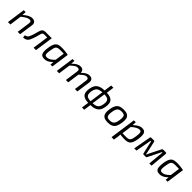

<svg xmlns="http://www.w3.org/2000/svg" viewBox="498 -2638 4779 4779"><g transform="rotate(45 2887.5 -248.5)"><path d="M401 -499Q442 -499 470 -484Q498 -469 510.5 -439Q523 -409 516 -364L464 0H380L428 -343Q434 -391 422 -409Q410 -427 375 -427Q327 -427 277 -396.5Q227 -366 159 -312L160 -374Q228 -436 287 -467.5Q346 -499 401 -499ZM173 -487 165 -361 169 -346 122 0H37L105 -487Z M1080 -487 1071 -420H896Q865 -420 848 -406Q831 -392 822 -356Q812 -313 799 -267Q786 -221 771 -178Q756 -135 739 -99Q723 -62 699 -39Q675 -16 643.5 -6Q612 4 573 5L567 -64Q599 -72 622.5 -83.5Q646 -95 663 -132Q676 -157 687.5 -188Q699 -219 709 -252.5Q719 -286 728 -318Q737 -350 744 -377Q758 -433 788 -460Q818 -487 876 -487ZM1093 -487 1024 0H939L1008 -487Z M1439 -499Q1465 -499 1494 -497.5Q1523 -496 1553.5 -492.5Q1584 -489 1613 -485Q1642 -481 1667 -476L1630 -423Q1575 -425 1531 -426.5Q1487 -428 1464 -428Q1414 -428 1382 -421.5Q1350 -415 1331 -396Q1312 -377 1301 -340Q1290 -303 1281 -242Q1270 -169 1271.5 -130Q1273 -91 1289.5 -76.5Q1306 -62 1340 -62Q1376 -62 1411.5 -77.5Q1447 -93 1484.5 -123.5Q1522 -154 1563 -197L1580 -156Q1555 -111 1515.5 -73Q1476 -35 1427.5 -11.5Q1379 12 1323 12Q1265 12 1232 -12.5Q1199 -37 1190 -94.5Q1181 -152 1195 -249Q1207 -331 1227 -381Q1247 -431 1276.5 -456.5Q1306 -482 1346.5 -490.5Q1387 -499 1439 -499ZM1582 -476H1667L1600 0H1533L1540 -115L1532 -123Z M1890 -487 1882 -361 1888 -346 1840 0H1756L1824 -487ZM2096 -499Q2161 -499 2189.5 -462.5Q2218 -426 2209 -364L2158 0H2076L2124 -343Q2130 -387 2117.5 -407Q2105 -427 2065 -427Q2039 -427 2013 -415.5Q1987 -404 1955.5 -379Q1924 -354 1878 -312L1876 -374Q1938 -438 1991 -468.5Q2044 -499 2096 -499ZM2416 -499Q2481 -499 2510 -462.5Q2539 -426 2530 -364L2479 0H2394L2442 -343Q2449 -391 2433.5 -409Q2418 -427 2383 -427Q2358 -427 2333.5 -416Q2309 -405 2277.5 -380.5Q2246 -356 2200 -313L2198 -374Q2260 -439 2312 -469Q2364 -499 2416 -499Z M2975 -499Q3087 -499 3151.5 -473Q3216 -447 3239 -390Q3262 -333 3249 -239Q3236 -148 3199 -93Q3162 -38 3093 -13Q3024 12 2914 12Q2802 12 2737.5 -14Q2673 -40 2650.5 -96.5Q2628 -153 2641 -246Q2654 -338 2691 -393.5Q2728 -449 2797 -474Q2866 -499 2975 -499ZM2976 -427Q2892 -427 2840 -410Q2788 -393 2760.5 -352Q2733 -311 2722 -239Q2713 -170 2728 -131Q2743 -92 2788 -76Q2833 -60 2914 -60Q2999 -60 3051 -77Q3103 -94 3130 -134.5Q3157 -175 3167 -246Q3177 -316 3162 -355.5Q3147 -395 3102.5 -411Q3058 -427 2976 -427ZM3049 -700 3020 -485 3013 -466 2951 -30V-8L2922 201H2843L2872 -8L2879 -30L2940 -465V-485L2970 -700Z M3618 -499Q3700 -499 3748.5 -473.5Q3797 -448 3813.5 -391Q3830 -334 3816 -239Q3803 -147 3773.5 -91.5Q3744 -36 3691.5 -11.5Q3639 13 3557 13Q3476 13 3427.5 -12.5Q3379 -38 3362 -95Q3345 -152 3358 -246Q3371 -338 3400.5 -393.5Q3430 -449 3483 -474Q3536 -499 3618 -499ZM3618 -427Q3565 -427 3531 -411Q3497 -395 3477 -354.5Q3457 -314 3446 -239Q3436 -170 3443 -130.5Q3450 -91 3477.5 -75Q3505 -59 3557 -59Q3611 -59 3645 -76Q3679 -93 3698.5 -134Q3718 -175 3728 -246Q3738 -317 3731.5 -356Q3725 -395 3697.5 -411Q3670 -427 3618 -427Z M4263 -499Q4320 -499 4352 -475.5Q4384 -452 4393 -395.5Q4402 -339 4388 -238Q4376 -156 4356 -106Q4336 -56 4307 -30.5Q4278 -5 4239 4Q4200 13 4150 13Q4125 13 4097 11Q4069 9 4039.5 6Q4010 3 3982 -1.5Q3954 -6 3930 -11L3954 -62Q4009 -60 4052.5 -58.5Q4096 -57 4119 -57Q4169 -57 4201 -63.5Q4233 -70 4252 -89.5Q4271 -109 4282 -146Q4293 -183 4302 -244Q4312 -318 4310.5 -357Q4309 -396 4293 -410.5Q4277 -425 4244 -425Q4219 -425 4182 -409Q4145 -393 4103.5 -363Q4062 -333 4020 -290L4003 -330Q4022 -359 4052.5 -388.5Q4083 -418 4119 -443Q4155 -468 4192.5 -483.5Q4230 -499 4263 -499ZM4050 -487 4043 -377 4051 -369 4004 -25 3995 -8Q3995 18 3993.5 41.5Q3992 65 3987 93L3970 203H3885L3983 -487Z M5104 -487Q5119 -487 5127.5 -477.5Q5136 -468 5134 -453L5091 0H5013L5053 -422H5036L4866 -79Q4860 -66 4852.5 -59.5Q4845 -53 4831 -53H4761Q4748 -53 4740.5 -61Q4733 -69 4731 -82L4655 -422H4637L4560 0H4482L4565 -456Q4567 -472 4575.5 -479.5Q4584 -487 4600 -487H4687Q4701 -487 4708 -479Q4715 -471 4717 -458L4778 -184Q4783 -165 4786.5 -147Q4790 -129 4792 -109H4808Q4816 -128 4823 -145.5Q4830 -163 4839 -181L4980 -461Q4992 -487 5016 -487Z M5495 -499Q5521 -499 5550 -497.5Q5579 -496 5609.5 -492.5Q5640 -489 5669 -485Q5698 -481 5723 -476L5686 -423Q5631 -425 5587 -426.5Q5543 -428 5520 -428Q5470 -428 5438 -421.5Q5406 -415 5387 -396Q5368 -377 5357 -340Q5346 -303 5337 -242Q5326 -169 5327.5 -130Q5329 -91 5345.5 -76.5Q5362 -62 5396 -62Q5432 -62 5467.5 -77.5Q5503 -93 5540.5 -123.5Q5578 -154 5619 -197L5636 -156Q5611 -111 5571.5 -73Q5532 -35 5483.5 -11.5Q5435 12 5379 12Q5321 12 5288 -12.5Q5255 -37 5246 -94.5Q5237 -152 5251 -249Q5263 -331 5283 -381Q5303 -431 5332.5 -456.5Q5362 -482 5402.5 -490.5Q5443 -499 5495 -499ZM5638 -476H5723L5656 0H5589L5596 -115L5588 -123Z"/></g></svg>

Font: Exo 2
Style: Italic
Weight: 400
Italic angle: -8°
Designer: Natanael Gama
Foundry: Natanael Gama
Version: Version 2.010